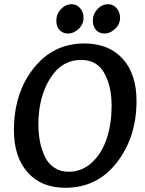

<svg xmlns="http://www.w3.org/2000/svg" viewBox="-20 -880 685 910"><path d="M290 10Q175 10 110.5 -63.5Q46 -137 46 -263Q46 -438 139 -556Q232 -674 379 -674Q496 -674 561.5 -601.5Q627 -529 627 -402Q627 -230 534 -110Q441 10 290 10ZM365 -596Q272 -596 217 -507.5Q162 -419 162 -290Q162 -245 170 -206Q178 -167 194 -135Q210 -103 238.5 -84.5Q267 -66 305 -66Q370 -66 417.5 -111.5Q465 -157 487 -226.5Q509 -296 509 -378Q509 -472 474 -534Q439 -596 365 -596ZM476 -721Q451 -721 435.5 -737.5Q420 -754 420 -782Q420 -814 442 -837Q464 -860 493 -860Q516 -860 532.5 -841.5Q549 -823 549 -796Q549 -765 525.5 -743Q502 -721 476 -721ZM303 -721Q278 -721 262.5 -737.5Q247 -754 247 -782Q247 -814 269 -837Q291 -860 320 -860Q343 -860 359.5 -841.5Q376 -823 376 -796Q376 -765 352.5 -743Q329 -721 303 -721Z"/></svg>

Font: Overlock
Style: Bold Italic
Weight: 700
Designer: Dario Muhafara
Foundry: Dario Manuel Muhafara
Version: Version 1.002